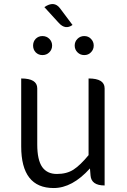

<svg xmlns="http://www.w3.org/2000/svg" viewBox="-20 -936 642 969"><path d="M251 13Q87 13 87 -197V-540Q168 -540 168 -490V-207Q168 -129 193 -93Q218 -58 267 -58Q317 -58 351 -80Q385 -102 427 -153V-540Q508 -540 508 -490V0Q441 0 437 -50L434 -86Q345 13 251 13ZM194 -658Q174 -658 160 -672Q147 -686 147 -706Q147 -726 160 -740Q174 -754 194 -754Q215 -754 229 -740Q243 -726 243 -706Q243 -686 229 -672Q215 -658 194 -658ZM346 -810Q310 -784 277 -820L204 -900Q253 -934 283 -894L346 -810ZM439 -672Q426 -658 405 -658Q385 -658 371 -672Q357 -686 357 -706Q357 -726 371 -740Q385 -754 405 -754Q426 -754 439 -740Q453 -726 453 -706Q453 -686 439 -672Z"/></svg>

Font: Swei Half Moon CJK TC
Style: DemiLight
Weight: 350
Version: Version 2.125